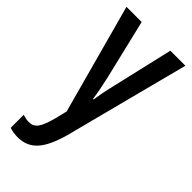

<svg xmlns="http://www.w3.org/2000/svg" viewBox="-247 -593 885 885"><g transform="rotate(45 196.0 -150.0)"><path d="M4 -540 150 -4 136 54C115 131 99 154 60 154C48 154 34 151 21 147V232C39 237 56 240 74 240C152 240 196 190 229 73L388 -540H290L222 -247C211 -203 204 -165 199 -131H195C190 -169 181 -210 173 -247L103 -540Z"/></g></svg>

Font: Noto Sans Khmer ExtraCondensed Medium
Style: Regular
Weight: 500
Width: 2
Designer: Danh Hong and the Monotype Design Team
Foundry: Monotype Imaging Inc.
Version: Version 2.004